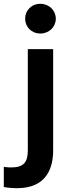

<svg xmlns="http://www.w3.org/2000/svg" viewBox="-63 -788 375 1008"><path d="M149 -612C195 -612 230 -647 230 -690C230 -733 195 -768 149 -768C102 -768 69 -733 69 -690C69 -647 102 -612 149 -612ZM27 200C188 200 216 84 216 3V-530H83V1C83 62 63 91 -4 91C-25 91 -43 88 -43 88V194C-43 194 -14 200 27 200Z"/></svg>

Font: Be Vietnam Pro SemiBold
Style: Regular
Weight: 600
Designer: Lam Bao, Tony Le, Vietanh Nguyen
Foundry: Yellow Type Foundry
Version: Version 1.002